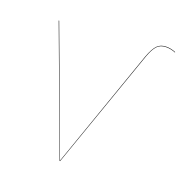

<svg xmlns="http://www.w3.org/2000/svg" viewBox="-107 -659 716 754"><g transform="rotate(20 251.0 -282.5)"><path d="M224 0H222L30 -517H32L223 -2L398 -501Q411 -536 425 -550.5Q439 -565 463 -565Q483 -565 502 -557V-555Q483 -563 463 -563Q439 -563 425.5 -548.5Q412 -534 400 -501Z"/></g></svg>

Font: FiraGO Two
Style: Regular
Weight: 100
Designer: bBox Type
Foundry: bBox Type GmbH
Version: Version 1.001